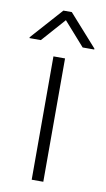

<svg xmlns="http://www.w3.org/2000/svg" viewBox="-120 -771 447 813"><g transform="rotate(10 103.0 -364.5)"><path d="M77.1 -530.3H127V0H77.1ZM102.5 -690.4 12.7 -588.9H-36.1V-592.8L85 -728.5H121.1L242.2 -592.8V-588.9H192.4Z"/></g></svg>

Font: Pretendard Std ExtraLight
Style: Regular
Weight: 200
Designer: Base glyphs from Inter by Rasmus Andersson; Hangeul glyphs from Noto Sans CJK(Source Han Sans) by Jang Soo-young and Kan
Foundry: Kil Hyung-jin
Version: Version 1.309